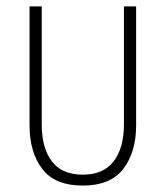

<svg xmlns="http://www.w3.org/2000/svg" viewBox="-20 -568 515 598"><path d="M238 10Q151 10 111.5 -42Q72 -94 72 -178V-548H110V-181Q110 -107 141.5 -65.5Q173 -24 238 -24Q302 -24 334 -65.5Q366 -107 366 -181V-548H404V-178Q404 -94 364 -42Q324 10 238 10Z"/></svg>

Font: Noto Sans Thai Cond ExtLt
Style: Regular
Weight: 200
Width: 3
Designer: Monotype Design Team
Foundry: Monotype Imaging Inc.
Version: Version 2.002; ttfautohint (v1.8.4.7-5d5b)